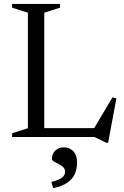

<svg xmlns="http://www.w3.org/2000/svg" viewBox="-20 -695 628 974"><path d="M528.5 29H519L459 0H152V-45H521L449.5 -31L550.5 -201L570.5 -196ZM204.5 -630.5V0H41.5V-19L121.5 -44.5V-630.5L41.5 -656V-675H284.5V-656ZM240.5 228Q280.5 217.5 295.2 205.8Q310 194 310 176Q310 161.5 300 152.2Q290 143 276.8 136.8Q263.5 130.5 253.5 124.5Q243.5 118.5 243.5 111Q243.5 85.5 260.5 69Q277.5 52.5 305 52.5Q332.5 52.5 351.8 72.2Q371 92 371 129Q371 159 360.8 184.5Q350.5 210 324.5 229.5Q298.5 249 250 259.5Z"/></svg>

Font: Newsreader 24pt
Style: Regular
Weight: 400
Designer: Hugues Gentile
Foundry: Production Type
Version: Version 1.003